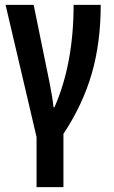

<svg xmlns="http://www.w3.org/2000/svg" viewBox="-20 -563 469 793"><path d="M131 210V3L3 -543H119L185 -220Q191 -190 195 -165Q199 -140 201 -120H205Q284 -300 284 -543H396Q396 -387 359 -259Q322 -131 242 -10V210Z"/></svg>

Font: Noto Sans ExtraCondensed SemiBold
Style: Regular
Weight: 600
Width: 2
Designer: Monotype Design Team
Foundry: Monotype Imaging Inc.
Version: Version 2.013; ttfautohint (v1.8.4.7-5d5b)